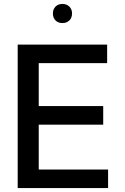

<svg xmlns="http://www.w3.org/2000/svg" viewBox="-20 -960 637 980"><path d="M70.3 0V-732.4H526.9V-637.7H177.7V-418.5H506.8V-323.7H177.7V-94.7H531.7V0ZM298.3 -842.3Q276.9 -842.3 263.4 -855.7Q250 -869.1 250 -891.6Q250 -912.6 263.4 -926.3Q276.9 -939.9 298.3 -939.9Q320.3 -939.9 334 -926.3Q347.7 -912.6 347.7 -891.6Q347.7 -869.1 334 -855.7Q320.3 -842.3 298.3 -842.3Z"/></svg>

Font: Kumbh Sans Medium
Style: Regular
Weight: 500
Version: Version 1.005